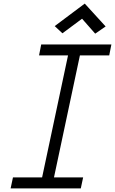

<svg xmlns="http://www.w3.org/2000/svg" viewBox="-20 -1047 640 1067"><path d="M201 0 371 -800H437L267 0ZM39 0 52 -61H442L429 0ZM197 -739 209 -800H599L587 -739ZM509 -860 436 -943 327 -862 284 -902 451 -1027 567 -900Z"/></svg>

Font: Victor Mono Thin Light
Style: Italic
Weight: 300
Italic angle: -12°
Monospace: yes
Version: Version 1.561;gftools[0.9.30]